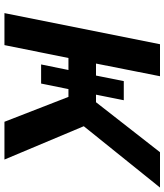

<svg xmlns="http://www.w3.org/2000/svg" viewBox="42 -782 740 864"><g transform="rotate(90 412.0 -350.0)"><path d="M179 -700H323L266 -412H320L345 -537H431L406 -412H440L665 -700H824L548 -357L698 0H528L416 -288H381L356 -165H270L295 -288H241L183 0H39Z"/></g></svg>

Font: Argentum Sans Medium
Style: Italic
Weight: 500
Italic angle: -11°
Designer: Julieta Ulanovsky (font), Cristiano Sobral (main changes and remaster)
Foundry: Julieta Ulanovsky (font), Cristiano Sobral (main changes and remaster)
Version: Version 2.007;June 15, 2022;FontCreator 14.0.0.2814 64-bit; 